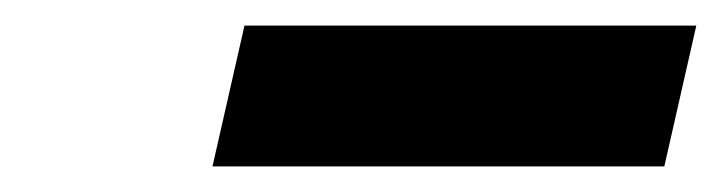

<svg xmlns="http://www.w3.org/2000/svg" viewBox="-20 -695 564 150"><path d="M524 -675 499 -565H146L171 -675Z"/></svg>

Font: Prodigy Sans
Style: Bold Italic
Weight: 700
Italic angle: -13°
Designer: Wei Huang
Foundry: Wei Huang
Version: Version 1.003; ttfautohint (v1.8.3)